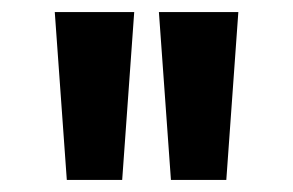

<svg xmlns="http://www.w3.org/2000/svg" viewBox="-20 -880 487 319"><path d="M244 -860H376L356 -581H264ZM71 -860H203L183 -581H91Z"/></svg>

Font: Hussar
Style: BoldWeb
Weight: 700
Foundry: Cannot Into Space Fonts
Version: Version 2.00